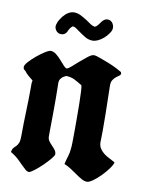

<svg xmlns="http://www.w3.org/2000/svg" viewBox="-81 -758 618 819"><g transform="rotate(10 228.0 -349.0)"><path d="M289 -536Q296 -536 314 -529.5Q332 -523 352.5 -515Q373 -507 390.5 -498Q408 -489 414 -485Q416 -481 416 -479Q416 -473 410 -469Q404 -465 397 -459.5Q390 -454 384 -445Q378 -436 378 -421Q380 -343 380.5 -297Q381 -251 381 -226Q381 -201 380.5 -191.5Q380 -182 380 -177Q380 -160 387 -149Q394 -138 404.5 -129.5Q415 -121 428.5 -114.5Q442 -108 454 -101Q452 -90 439.5 -73Q427 -56 411 -39.5Q395 -23 378.5 -11Q362 1 352 1Q341 1 328.5 -6Q316 -13 302.5 -22.5Q289 -32 274.5 -41.5Q260 -51 245 -57Q249 -75 254.5 -92Q260 -109 261 -128Q262 -133 262.5 -153Q263 -173 263 -201Q263 -229 263 -260.5Q263 -292 262.5 -320.5Q262 -349 261 -370.5Q260 -392 258 -400Q241 -411 224 -419.5Q207 -428 187 -428Q175 -423 167 -414.5Q159 -406 159 -392Q159 -386 159.5 -368.5Q160 -351 160 -327Q160 -303 160 -276Q160 -249 159.5 -225.5Q159 -202 159 -184Q159 -166 159 -161Q159 -150 165 -141.5Q171 -133 178.5 -125.5Q186 -118 192.5 -109.5Q199 -101 199 -91Q199 -85 186 -69.5Q173 -54 156.5 -38Q140 -22 123.5 -9.5Q107 3 101 3Q95 3 88 -2Q68 -20 51.5 -37Q35 -54 11 -68Q14 -82 19 -87Q24 -92 29.5 -97.5Q35 -103 39 -112.5Q43 -122 43 -144Q43 -195 45 -248.5Q47 -302 47 -353Q47 -361 47 -368.5Q47 -376 49 -384Q39 -392 29 -400.5Q19 -409 11 -420Q2 -424 2 -435Q2 -443 15 -457.5Q28 -472 45.5 -486.5Q63 -501 79.5 -511.5Q96 -522 104 -522Q116 -522 128 -512.5Q140 -503 150.5 -491Q161 -479 169.5 -469.5Q178 -460 183 -460Q189 -460 202.5 -472Q216 -484 232 -498Q248 -512 263.5 -524Q279 -536 289 -536ZM161 -618Q154 -604 143 -601Q132 -598 122.5 -602.5Q113 -607 108 -618Q103 -629 109 -643L111 -649Q116 -659 118.5 -662Q121 -665 126 -673Q149 -701 174 -701Q189 -701 203.5 -693.5Q218 -686 232 -677Q243 -669 251.5 -663.5Q260 -658 270 -656Q277 -658 283.5 -666Q290 -674 296 -683Q306 -695 317 -696Q328 -697 336 -690.5Q344 -684 347 -672Q350 -660 343 -647L337 -638Q333 -633 331.5 -631Q330 -629 325 -624L319 -618Q293 -596 271 -596Q254 -596 238 -605.5Q222 -615 210 -624Q202 -630 193 -636Q184 -642 177 -641Q169 -634 166.5 -629.5Q164 -625 161 -620L159 -616Z"/></g></svg>

Font: Hand Textur
Style: Regular
Weight: 400
Designer: F. H. Ehmcke um 1935
Foundry: Peter Wiegel
Version: Version 1.000